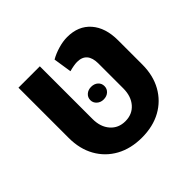

<svg xmlns="http://www.w3.org/2000/svg" viewBox="-148 -756 933 933"><g transform="rotate(-45 318.5 -289.5)"><path d="M333.5 11.7Q257.8 11.7 200.9 -19.5Q144 -50.8 112.3 -107.2Q80.6 -163.6 80.6 -238.8V-584.5H227.5V-222.2Q227.5 -168 256.6 -134.8Q285.6 -101.6 333 -101.6Q380.9 -101.6 409.7 -134.8Q438.5 -168 438.5 -222.2V-393.1Q438.5 -432.1 421.4 -451.9Q404.3 -471.7 370.6 -471.7Q359.4 -471.7 345.5 -469.2Q331.5 -466.8 315.9 -462.4L301.3 -557.1Q327.6 -572.3 360.4 -581.8Q393.1 -591.3 421.9 -591.3Q498.5 -591.3 542.2 -541.5Q585.9 -491.7 585.9 -404.8V-238.8Q585.9 -163.6 554.4 -107.2Q522.9 -50.8 466.3 -19.5Q409.7 11.7 333.5 11.7ZM333 -251Q312.5 -251 298.6 -263.7Q284.7 -276.4 284.7 -294.4Q284.7 -313.5 298.6 -325.7Q312.5 -337.9 333 -337.9Q354.5 -337.9 368.2 -325.7Q381.8 -313.5 381.8 -294.4Q381.8 -275.9 368.2 -263.4Q354.5 -251 333 -251Z"/></g></svg>

Font: Heebo
Style: Bold
Weight: 700
Designer: Oded Ezer
Foundry: Ezer Type House
Version: Version 3.100